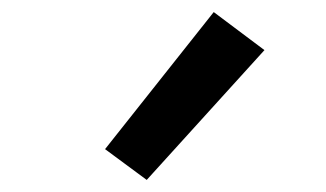

<svg xmlns="http://www.w3.org/2000/svg" viewBox="-20 -832 540 318"><path d="M223 -534 154 -585 334 -812 418 -749Z"/></svg>

Font: Iosevka SS18 Semibold
Style: Regular
Weight: 600
Monospace: yes
Designer: Belleve Invis
Foundry: Belleve Invis
Version: Version 25.1.1; ttfautohint (v1.8.4)